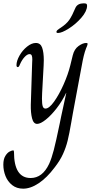

<svg xmlns="http://www.w3.org/2000/svg" viewBox="-67 -734 571 1153"><path d="M-47 255Q-47 222 -35 202.5Q-23 183 -9 176Q5 169 12 169Q17 169 17 179Q17 335 117 335Q188 335 228 250Q243 217 256 167Q269 117 291 11Q300 -32 301 -38L331 -176H330Q306 -126 273 -83.5Q240 -41 208 -15.5Q176 10 156 10Q134 10 125.5 -23.5Q117 -57 118 -105L126 -355Q127 -363 127 -377Q127 -393 123.5 -401Q120 -409 110 -409Q97 -409 81 -392Q65 -375 53 -348Q47 -331 40 -331Q32 -331 32 -343Q32 -368 50 -400Q68 -432 95.5 -454Q123 -476 148 -476Q176 -476 186 -448Q196 -420 196 -372L195 -340L186 -175L185 -142Q185 -110 189.5 -96Q194 -82 206 -82Q228 -82 258 -124Q288 -166 315 -227Q342 -288 355 -341L370 -402Q379 -439 404.5 -457.5Q430 -476 451 -476Q459 -476 459 -471Q459 -466 455.5 -457Q452 -448 450 -444Q442 -423 436 -398.5Q430 -374 424 -340L371 -56L361 1Q349 71 339 111.5Q329 152 311 191.5Q293 231 260 273Q215 333 166 366Q117 399 72 399Q33 399 6 377.5Q-21 356 -34 323Q-47 290 -47 255ZM272 -543Q272 -548 277.5 -553Q283 -558 288.5 -561.5Q294 -565 297 -567Q332 -590 349 -614.5Q366 -639 387 -689Q400 -714 436 -714Q448 -714 452 -711Q456 -708 456 -699Q455 -666 421.5 -627.5Q388 -589 346 -562.5Q304 -536 282 -536Q276 -536 274 -537.5Q272 -539 272 -543Z"/></svg>

Font: Charm
Style: Regular
Weight: 400
Designer: Katatrad Aksorn Co.,Ltd.
Foundry: Cadson Demak Co.,Ltd.
Version: Version 1.001